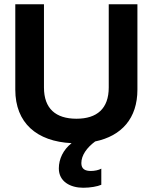

<svg xmlns="http://www.w3.org/2000/svg" viewBox="-20 -664 719 904"><path d="M492 -644V-252C492 -153 437 -105 340 -105C242 -105 187 -153 187 -252V-644H52V-242C52 -85 153 2 317 10C278 41 257 84 257 129C257 191 311 220 372 220C405 220 439 214 457 206V130C445 137 425 141 408 141C381 141 363 132 363 104C363 67 389 31 428 2C553 -24 627 -107 627 -242V-644Z"/></svg>

Font: Kanit Medium
Style: Regular
Weight: 500
Designer: Katatrad Team
Foundry: CadsonDemak
Version: Version 1.000;PS 001.000;hotconv 1.0.88;makeotf.lib2.5.64775